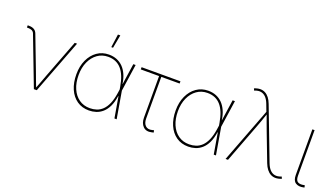

<svg xmlns="http://www.w3.org/2000/svg" viewBox="-65 -1286 3191 1823"><g transform="rotate(20 1530.0 -374.0)"><path d="M311 0 121.6 -495.6Q114.3 -512.7 99.1 -520Q84 -527.3 60.5 -527.3H48.8V-549.8H60.5Q92.8 -549.8 113.3 -538.1Q133.8 -526.4 143.1 -501.5L272 -164.1Q286.1 -127 299.8 -89.4Q313.5 -51.8 328.6 -14.6H322.8Q337.9 -51.8 351.6 -89.4Q365.2 -127 379.4 -164.1L525.4 -545.9H548.8L340.3 0Z M870.1 11.7Q799.8 11.7 748.5 -23.9Q697.3 -59.6 669.4 -123.5Q641.6 -187.5 641.6 -271.5Q641.6 -353.5 670.9 -417Q700.2 -480.5 751.7 -516.6Q803.2 -552.7 870.1 -552.7Q914.1 -552.7 950.4 -538.1Q986.8 -523.4 1014.2 -495.4Q1041.5 -467.3 1059.6 -426.8Q1077.6 -386.2 1085 -334H1090.8L1100.6 -274.4L1147.5 0H1125L1073.2 -302.7Q1063.5 -360.4 1046.1 -403.1Q1028.8 -445.8 1003.7 -474.1Q978.5 -502.4 945.3 -516.4Q912.1 -530.3 870.1 -530.3Q809.6 -530.3 763.2 -497.1Q716.8 -463.9 690.4 -405.5Q664.1 -347.2 664.1 -271.5Q664.1 -194.3 689.5 -135.7Q714.8 -77.1 761.2 -44.4Q807.6 -11.7 870.1 -11.7Q905.8 -11.7 938 -22.2Q970.2 -32.7 997.1 -58.3Q1023.9 -84 1043.2 -127.9Q1062.5 -171.9 1072.3 -238.3L1117.2 -545.9H1140.6L1100.6 -271.5L1091.8 -211.9H1085.9Q1076.7 -147.9 1055.7 -104.7Q1034.7 -61.5 1005.1 -35.9Q975.6 -10.3 940.9 0.7Q906.2 11.7 870.1 11.7ZM865.2 -626.5 883.8 -760.3H907.7L882.8 -626.5Z M1503.4 2.4Q1448.7 15.6 1417.2 -15.9Q1385.7 -47.4 1385.7 -104V-523.4H1200.7V-545.9H1593.3V-523.4H1408.2V-104Q1408.2 -55.2 1432.9 -32Q1457.5 -8.8 1499.5 -19.5Q1503.4 -20.5 1507.8 -21.7Q1512.2 -22.9 1516.1 -23.9L1521.5 -2Q1517.1 -1 1512.5 0.2Q1507.8 1.5 1503.4 2.4Z M1873.5 11.7Q1803.2 11.7 1752 -23.9Q1700.7 -59.6 1672.9 -123.5Q1645 -187.5 1645 -271.5Q1645 -353.5 1674.3 -417Q1703.6 -480.5 1755.1 -516.6Q1806.6 -552.7 1873.5 -552.7Q1917.5 -552.7 1953.9 -538.1Q1990.2 -523.4 2017.6 -495.4Q2044.9 -467.3 2063 -426.8Q2081.1 -386.2 2088.4 -334H2094.2L2104 -274.4L2150.9 0H2128.4L2076.7 -302.7Q2066.9 -360.4 2049.6 -403.1Q2032.2 -445.8 2007.1 -474.1Q1981.9 -502.4 1948.7 -516.4Q1915.5 -530.3 1873.5 -530.3Q1813 -530.3 1766.6 -497.1Q1720.2 -463.9 1693.8 -405.5Q1667.5 -347.2 1667.5 -271.5Q1667.5 -194.3 1692.9 -135.7Q1718.3 -77.1 1764.6 -44.4Q1811 -11.7 1873.5 -11.7Q1909.2 -11.7 1941.4 -22.2Q1973.6 -32.7 2000.5 -58.3Q2027.3 -84 2046.6 -127.9Q2065.9 -171.9 2075.7 -238.3L2120.6 -545.9H2144L2104 -271.5L2095.2 -211.9H2089.4Q2080.1 -147.9 2059.1 -104.7Q2038.1 -61.5 2008.5 -35.9Q1979 -10.3 1944.3 0.7Q1909.7 11.7 1873.5 11.7Z M2248 0 2459 -552.7 2432.6 -622.6Q2418 -662.1 2396.5 -684.6Q2375 -707 2347.2 -712.4Q2319.3 -717.8 2285.6 -704.1L2280.8 -702.1L2272 -721.7Q2287.6 -728.5 2303.2 -731.9Q2318.8 -735.4 2332.5 -735.4Q2359.4 -735.4 2382.1 -723.4Q2404.8 -711.4 2422.9 -688.2Q2440.9 -665 2453.6 -630.9L2654.3 -105Q2669.4 -65.4 2690.9 -42.7Q2712.4 -20 2740 -15.1Q2767.6 -10.3 2801.3 -23.4L2806.2 -25.4L2814.9 -5.9Q2799.3 1 2783.7 4.4Q2768.1 7.8 2754.4 7.8Q2727.5 7.8 2705.1 -4.2Q2682.6 -16.1 2664.6 -39.3Q2646.5 -62.5 2633.3 -96.7L2524.4 -381.8Q2509.3 -420.9 2495.4 -460Q2481.4 -499 2467.3 -538.1H2473.1Q2460 -499 2446.3 -460Q2432.6 -420.9 2417.5 -381.8L2272.5 0Z M3036.6 1Q2987.8 11.7 2957 -8.5Q2926.3 -28.8 2926.3 -85.4V-545.9H2948.7V-85.4Q2948.7 -37.6 2972.9 -25.1Q2997.1 -12.7 3035.6 -22Q3038.6 -22.9 3037.6 -22.7Q3036.6 -22.5 3039.6 -22.9L3045.4 -1.5Q3043.5 -1 3041.3 -0.5Q3039.1 0 3036.6 1Z"/></g></svg>

Font: Inter Thin
Style: Regular
Weight: 250
Designer: Rasmus Andersson
Foundry: rsms
Version: Version 4.001;git-66647c0bb